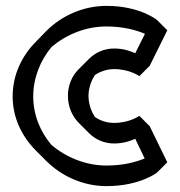

<svg xmlns="http://www.w3.org/2000/svg" viewBox="-20 -583 612 653"><path d="M472 -44C442 -32 400 -20 342 -20C273 -20 206 -47 155 -90C117 -135 93 -192 93 -255C93 -319 118 -379 156 -424C208 -467 273 -493 342 -493C400 -493 445 -480 473 -468L440 -402C424 -409 401 -418 368 -418C335 -418 305 -405 283 -383L248 -348L247 -347C224 -324 211 -292 211 -257C211 -221 225 -188 248 -165L283 -130C305 -108 335 -95 368 -95C401 -95 427 -105 440 -111ZM514 4 549 -31 489 -154 454 -189C454 -189 421 -165 368 -165C344 -165 322 -172 303 -185C290 -205 281 -230 281 -257C281 -283 290 -308 303 -328C321 -340 344 -348 368 -348C421 -348 454 -324 454 -324L489 -359L549 -480L514 -515C514 -515 456 -563 342 -563C265 -563 191 -531 138 -478L103 -442C54 -393 23 -328 23 -255C23 -184 53 -121 101 -72L102 -71L137 -36C190 17 264 50 342 50C456 50 514 4 514 4Z"/></svg>

Font: Hussar Press
Style: Bold
Weight: 700
Foundry: Cannot Into Space Fonts
Version: Version 1.43